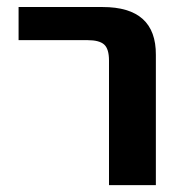

<svg xmlns="http://www.w3.org/2000/svg" viewBox="-20 -540 538 560"><path d="M34.2 -422.9V-519.5H279.3Q435.5 -519.5 434.6 -379.9V0H297.9V-363.3Q297.9 -397.5 283.7 -410.2Q269.5 -422.9 235.4 -422.9Z"/></svg>

Font: Mgen+ 1c bold
Style: Bold
Weight: 700
Designer: [Source Han Sans]
Ryoko NISHIZUKA  (kana & ideographs); Paul D. Hunt (Latin, Greek & Cyrillic); Wenlong ZHANG  (bopomofo
Version: Version 1.059.20150602